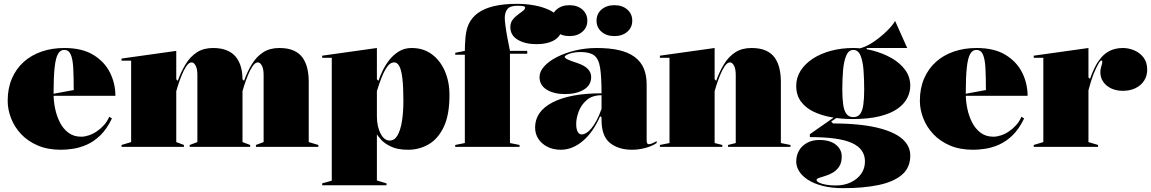

<svg xmlns="http://www.w3.org/2000/svg" viewBox="-20 -765 5995 1000"><path d="M315 -515Q408 -515 466.5 -479Q525 -443 553 -386.5Q581 -330 581 -266H255V-276L364 -296Q364 -364 361.5 -410.5Q359 -457 348.5 -481Q338 -505 314 -505Q294 -505 282 -484Q270 -463 264.5 -413.5Q259 -364 259 -276Q259 -239 267 -200Q275 -161 292 -127.5Q309 -94 336.5 -73.5Q364 -53 403 -53Q421 -53 442.5 -60Q464 -67 484.5 -81Q505 -95 522 -114Q539 -133 549 -157L563 -148Q536 -92 502 -59.5Q468 -27 431 -11Q394 5 359.5 10Q325 15 297 15Q228 15 176 -7.5Q124 -30 89.5 -67Q55 -104 37.5 -149.5Q20 -195 20 -240Q20 -305 42 -356Q64 -407 103.5 -442.5Q143 -478 197 -496.5Q251 -515 315 -515Z M613 0V-10L663 -25V-449H613V-460L898 -500V-352L906 -344Q923 -392 947 -431Q971 -470 1005.5 -492.5Q1040 -515 1090 -515Q1129 -515 1158 -504Q1187 -493 1205.5 -472Q1224 -451 1233.5 -420.5Q1243 -390 1243 -352V-25L1283 -10V0H968V-10L1008 -25V-375Q1008 -406 999 -423Q990 -440 978 -440Q964 -440 950.5 -420Q937 -400 926 -372.5Q915 -345 907.5 -321.5Q900 -298 898 -290V-25L938 -10V0ZM1313 0V-10L1353 -25V-375Q1353 -406 1344 -423Q1335 -440 1323 -440Q1309 -440 1295.5 -420Q1282 -400 1271 -372.5Q1260 -345 1252.5 -321.5Q1245 -298 1243 -290V-352L1251 -344Q1268 -392 1292 -431Q1316 -470 1350.5 -492.5Q1385 -515 1435 -515Q1481 -515 1511 -501Q1541 -487 1557.5 -462.5Q1574 -438 1581 -406.5Q1588 -375 1588 -340V-25L1638 -10V0Z M1658 200V190L1708 176V-464H1658V-475L1943 -515V-352L1951 -344Q1958 -365 1971.5 -394Q1985 -423 2006 -450.5Q2027 -478 2056.5 -496.5Q2086 -515 2124 -515Q2185 -515 2229 -482.5Q2273 -450 2297 -394.5Q2321 -339 2321 -270Q2321 -166 2291 -103.5Q2261 -41 2212 -13Q2163 15 2106 15Q2051 15 2016.5 -1.5Q1982 -18 1965 -37.5Q1948 -57 1943 -65V175L1993 190V200ZM2009 -33Q2035 -33 2050.5 -60Q2066 -87 2073.5 -134Q2081 -181 2081 -240Q2081 -315 2075.5 -358.5Q2070 -402 2059.5 -421Q2049 -440 2033 -440Q2021 -440 2010.5 -432Q2000 -424 1989 -406Q1978 -388 1967 -360Q1956 -332 1943 -291V-159Q1943 -132 1948 -109.5Q1953 -87 1962 -69.5Q1971 -52 1983 -42.5Q1995 -33 2009 -33Z M2351 0V-10L2401 -20V-480H2351V-490L2401 -500Q2401 -533 2404.5 -571Q2408 -609 2420 -637Q2436 -673 2469 -697Q2502 -721 2552.5 -733Q2603 -745 2671 -745Q2721 -745 2763.5 -737Q2806 -729 2838.5 -714Q2871 -699 2889 -676.5Q2907 -654 2907 -624Q2907 -595 2890 -575Q2873 -555 2843 -545Q2813 -535 2774 -535Q2715 -535 2676.5 -558Q2638 -581 2638 -624Q2638 -646 2649.5 -661.5Q2661 -677 2676.5 -688Q2692 -699 2703.5 -708Q2715 -717 2715 -726Q2715 -731 2705.5 -733Q2696 -735 2674 -735Q2637 -735 2623 -718Q2609 -701 2609 -671Q2609 -658 2612.5 -631Q2616 -604 2622.5 -569.5Q2629 -535 2636 -500H2726V-485H2636V-20L2686 -10V0Z M3088 -515Q3156 -515 3205 -503.5Q3254 -492 3286 -468Q3318 -444 3333 -408.5Q3348 -373 3348 -325V-32Q3348 -25 3350.5 -19.5Q3353 -14 3360 -14Q3366 -14 3376 -18Q3386 -22 3400 -30V-20Q3386 -10 3365 -2Q3344 6 3320 10.5Q3296 15 3273 15Q3201 15 3157 -20.5Q3113 -56 3113 -140Q3113 -142 3113 -143.5Q3113 -145 3113 -147.5Q3113 -150 3113 -154L3106 -160Q3088 -119 3065.5 -86.5Q3043 -54 3016.5 -31.5Q2990 -9 2961 3Q2932 15 2901 15Q2862 15 2832 0Q2802 -15 2784.5 -41Q2767 -67 2767 -101Q2767 -185 2858.5 -232Q2950 -279 3113 -279Q3113 -366 3105.5 -412.5Q3098 -459 3074.5 -476.5Q3051 -494 3003 -494Q2979 -494 2960.5 -489.5Q2942 -485 2931.5 -479Q2921 -473 2921 -469Q2921 -463 2935 -456Q2949 -449 2986 -437Q3059 -413 3059 -364Q3059 -321 3020.5 -298Q2982 -275 2923 -275Q2865 -275 2827.5 -298Q2790 -321 2790 -364Q2790 -392 2814 -419Q2838 -446 2880 -467.5Q2922 -489 2975.5 -502Q3029 -515 3088 -515ZM3113 -269Q3065 -269 3036 -244Q3007 -219 2994 -184Q2981 -149 2981 -119Q2981 -101 2984.5 -89Q2988 -77 2994.5 -71Q3001 -65 3011 -65Q3021 -65 3033 -72Q3045 -79 3058.5 -94.5Q3072 -110 3086 -135.5Q3100 -161 3113 -198ZM3180 -738Q3221 -738 3247 -715.5Q3273 -693 3273 -657Q3273 -622 3247 -599.5Q3221 -577 3180 -577Q3139 -577 3113 -599.5Q3087 -622 3087 -657Q3087 -693 3113 -715.5Q3139 -738 3180 -738ZM2946 -738Q2987 -738 3013 -715.5Q3039 -693 3039 -657Q3039 -622 3013 -599.5Q2987 -577 2946 -577Q2905 -577 2879 -599.5Q2853 -622 2853 -657Q2853 -693 2879 -715.5Q2905 -738 2946 -738Z M4097 -10V0H3772V-10L3812 -20V-375Q3812 -406 3803 -423Q3794 -440 3782 -440Q3768 -440 3754.5 -420Q3741 -400 3730 -372.5Q3719 -345 3711.5 -321.5Q3704 -298 3702 -290V-20L3742 -10V0H3417V-10L3467 -20V-464H3417V-475L3702 -515V-352L3710 -344Q3727 -392 3751 -431Q3775 -470 3809.5 -492.5Q3844 -515 3894 -515Q3940 -515 3970 -501Q4000 -487 4016.5 -462.5Q4033 -438 4040 -406.5Q4047 -375 4047 -340V-20Z M4372 215Q4310 215 4264 203Q4218 191 4187.5 171Q4157 151 4142 126.5Q4127 102 4127 77Q4127 44 4142 18.5Q4157 -7 4184.5 -21.5Q4212 -36 4247 -36Q4303 -36 4333.5 -11.5Q4364 13 4364 50Q4364 82 4351 102Q4338 122 4318.5 133.5Q4299 145 4279 151Q4259 157 4246 161.5Q4233 166 4233 172Q4233 180 4246.5 186.5Q4260 193 4282.5 197Q4305 201 4332 201Q4377 201 4411.5 184.5Q4446 168 4465.5 140Q4485 112 4485 76Q4485 43 4468 19Q4451 -5 4416.5 -20.5Q4382 -36 4327.5 -43.5Q4273 -51 4198 -51V-66L4334 -161L4343 -155L4309 -132L4319 -122Q4396 -122 4459.5 -115Q4523 -108 4572 -94Q4621 -80 4654 -60Q4687 -40 4704 -13.5Q4721 13 4721 45Q4721 108 4678 145Q4635 182 4556.5 198.5Q4478 215 4372 215ZM4419 -145Q4362 -145 4309.5 -154.5Q4257 -164 4216 -184Q4175 -204 4151 -237Q4127 -270 4127 -318Q4127 -361 4150 -397Q4173 -433 4213.5 -459.5Q4254 -486 4308 -500.5Q4362 -515 4424 -515Q4474 -515 4526 -501.5Q4578 -488 4622.5 -463Q4667 -438 4694 -401.5Q4721 -365 4721 -318Q4721 -286 4705.5 -255Q4690 -224 4655 -199Q4620 -174 4562 -159.5Q4504 -145 4419 -145ZM4424 -155Q4448 -155 4460 -171.5Q4472 -188 4476.5 -220Q4481 -252 4481 -298Q4481 -352 4477.5 -399Q4474 -446 4462 -475.5Q4450 -505 4424 -505Q4400 -505 4387.5 -475.5Q4375 -446 4371 -399Q4367 -352 4367 -298Q4367 -253 4371.5 -221Q4376 -189 4388.5 -172Q4401 -155 4424 -155ZM4494 -495 4427 -509Q4452 -509 4479.5 -520Q4507 -531 4533 -549Q4559 -567 4581.5 -587Q4604 -607 4620 -625.5Q4636 -644 4642 -656L4705 -515H4494Z M5066 -515Q5159 -515 5217.5 -479Q5276 -443 5304 -386.5Q5332 -330 5332 -266H5006V-276L5115 -296Q5115 -364 5112.5 -410.5Q5110 -457 5099.5 -481Q5089 -505 5065 -505Q5045 -505 5033 -484Q5021 -463 5015.5 -413.5Q5010 -364 5010 -276Q5010 -239 5018 -200Q5026 -161 5043 -127.5Q5060 -94 5087.5 -73.5Q5115 -53 5154 -53Q5172 -53 5193.5 -60Q5215 -67 5235.5 -81Q5256 -95 5273 -114Q5290 -133 5300 -157L5314 -148Q5287 -92 5253 -59.5Q5219 -27 5182 -11Q5145 5 5110.5 10Q5076 15 5048 15Q4979 15 4927 -7.5Q4875 -30 4840.5 -67Q4806 -104 4788.5 -149.5Q4771 -195 4771 -240Q4771 -305 4793 -356Q4815 -407 4854.5 -442.5Q4894 -478 4948 -496.5Q5002 -515 5066 -515Z M5364 0V-10L5414 -25V-464H5364V-475L5649 -515V-362L5657 -354Q5668 -385 5680.5 -411Q5693 -437 5706 -453Q5728 -484 5758.5 -499.5Q5789 -515 5829 -515Q5858 -515 5887 -503Q5916 -491 5935.5 -466Q5955 -441 5955 -402Q5955 -370 5939 -345Q5923 -320 5894.5 -306Q5866 -292 5828 -292Q5794 -292 5767.5 -304.5Q5741 -317 5726 -339Q5711 -361 5711 -389Q5711 -401 5713.5 -410.5Q5716 -420 5718.5 -428.5Q5721 -437 5721 -443Q5721 -450 5717 -450Q5711 -450 5702 -435Q5693 -420 5676 -381Q5670 -366 5663 -343.5Q5656 -321 5649 -295V-25L5699 -10V0Z"/></svg>

Font: Kalnia Thin
Style: Bold
Weight: 700
Version: Version 1.105